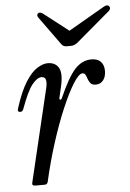

<svg xmlns="http://www.w3.org/2000/svg" viewBox="-53 -780 555 820"><g transform="rotate(-5 224.5 -370.0)"><path d="M64 0Q50 0 53 -13L148 -412Q153 -434 149.5 -446.5Q146 -459 131 -459Q113 -459 91.5 -432.5Q70 -406 43 -332Q39 -319 29 -319Q14 -319 21 -337Q43 -406 67.5 -445Q92 -484 117 -500Q142 -516 163 -516Q196 -516 210 -491.5Q224 -467 211 -411L200 -364Q199 -357 203 -356Q207 -355 210 -361Q248 -448 279 -482Q310 -516 350 -516Q377 -516 390.5 -501.5Q404 -487 404 -462Q404 -437 392 -422Q380 -407 361 -407Q345 -407 338 -415Q331 -423 327.5 -433.5Q324 -444 320 -452Q316 -460 307 -460Q292 -460 268 -422Q244 -384 216.5 -319.5Q189 -255 163.5 -175Q138 -95 119 -11Q116 0 105 0ZM250 -581Q236 -581 228 -592L140 -714Q134 -723 139 -730Q146 -739 161 -729L268 -646L422 -735Q438 -745 446 -735Q454 -725 441 -714L297 -592Q283 -581 269 -581Z"/></g></svg>

Font: Instrument Serif
Style: Italic
Weight: 400
Italic angle: -13°
Designer: Rodrigo Fuenzalida
Foundry: fragTYPE
Version: Version 1.000; ttfautohint (v1.8.4.7-5d5b);gftools[0.9.27]